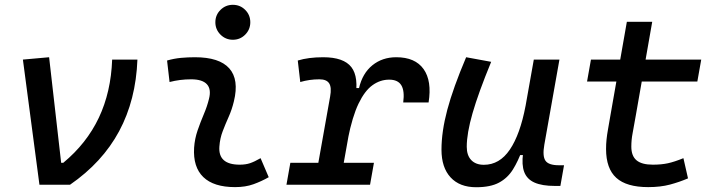

<svg xmlns="http://www.w3.org/2000/svg" viewBox="-20 -764 2970 794"><path d="M143.1 0 74.7 -517.6 183.1 -527.3 232.9 -90.8H241.7Q338.4 -170.9 388.7 -277.1Q439 -383.3 443.8 -517.6H548.3Q542 -350.6 472.7 -221.4Q403.3 -92.3 269.5 0Z M942.9 -599.6Q913.1 -599.6 891.8 -620.8Q870.6 -642.1 870.6 -671.9Q870.6 -702.1 891.8 -723.1Q913.1 -744.1 942.9 -744.1Q973.1 -744.1 994.1 -723.1Q1015.1 -702.1 1015.1 -671.9Q1015.1 -642.1 994.1 -620.8Q973.1 -599.6 942.9 -599.6ZM1057.6 -109.9 1091.3 -31.2Q1061.5 -14.2 1028.3 -2.2Q995.1 9.8 952.1 9.8Q863.8 9.8 820.8 -31.7Q777.8 -73.2 782.7 -153.3Q785.2 -189.9 797.1 -224.6Q809.1 -259.3 823 -292Q836.9 -324.7 844.2 -355Q854.5 -395 835.7 -415.5Q816.9 -436 770.5 -436Q724.1 -436 681.2 -424.8L670.9 -513.7Q699.7 -522 728.5 -524.7Q757.3 -527.3 786.1 -527.3Q887.2 -527.3 928.2 -481.2Q969.2 -435.1 947.3 -345.2Q939 -310.5 925.5 -280.5Q912.1 -250.5 900.9 -221.2Q889.6 -191.9 887.2 -157.7Q881.8 -83 971.2 -83Q995.6 -83 1013.9 -89.1Q1032.2 -95.2 1057.6 -109.9Z M1280.3 0 1345.2 -364.7Q1352.1 -402.3 1341.3 -419.2Q1330.6 -436 1300.8 -436Q1259.8 -436 1221.7 -424.8L1211.4 -513.7Q1233.4 -520.5 1259.8 -523.9Q1286.1 -527.3 1316.4 -527.3Q1401.4 -527.3 1433.1 -486.3Q1464.8 -445.3 1448.7 -355L1385.3 0ZM1164.6 0 1180.7 -90.8H1526.4L1510.3 0ZM1418.9 -190.4 1443.4 -399.9H1464.8Q1479 -460.9 1520 -494.1Q1561 -527.3 1618.7 -527.3Q1696.8 -527.3 1731.7 -478.3Q1766.6 -429.2 1752.4 -340.3H1647.5Q1653.8 -388.2 1639.6 -411.4Q1625.5 -434.6 1589.4 -434.6Q1552.2 -434.6 1520.3 -411.6Q1488.3 -388.7 1462.6 -335.2Q1437 -281.7 1418.9 -190.4Z M1949.2 10.3Q1880.9 10.3 1843.3 -30.5Q1805.7 -71.3 1805.7 -145Q1805.7 -219.7 1829.8 -310.3Q1854 -400.9 1907.7 -527.3L2011.2 -508.3Q1958 -378.9 1934.1 -295.7Q1910.2 -212.4 1910.2 -157.2Q1910.2 -121.6 1928.7 -102.1Q1947.3 -82.5 1981 -82.5Q2045.9 -82.5 2088.4 -145.3Q2130.9 -208 2153.3 -325.7L2144.5 -122.6H2112.3L2140.1 -146Q2123 -98.1 2101.1 -63Q2079.1 -27.8 2043.7 -8.8Q2008.3 10.3 1949.2 10.3ZM2274.4 4.9Q2221.7 4.9 2190.4 -9Q2159.2 -22.9 2147.9 -52.7Q2136.7 -82.5 2143.1 -129.9L2137.2 -234.9L2187.5 -517.6H2293.5L2231 -165.5Q2222.7 -118.7 2235.6 -99.6Q2248.5 -80.6 2291.5 -80.6H2312.5L2297.4 4.9Z M2660.6 9.8Q2570.8 9.8 2528.6 -28.6Q2486.3 -66.9 2486.3 -147.9Q2486.3 -168.5 2488.3 -187.3Q2490.2 -206.1 2494.4 -229.5Q2498.5 -252.9 2504.4 -287.1L2572.3 -673.8H2677.2L2609.4 -287.1Q2601.1 -238.3 2595.9 -211.9Q2590.8 -185.5 2590.8 -157.7Q2590.8 -119.1 2612.3 -101.1Q2633.8 -83 2679.7 -83Q2715.3 -83 2742.2 -88.9Q2769 -94.7 2806.2 -109.9L2825.2 -26.4Q2790 -11.2 2750.7 -0.7Q2711.4 9.8 2660.6 9.8ZM2407.7 -426.8 2423.8 -517.6H2879.9L2863.8 -426.8Z"/></svg>

Font: Cascadia Mono NF
Style: Italic
Weight: 400
Italic angle: -10°
Monospace: yes
Designer: Aaron Bell
Foundry: Saja Typeworks
Version: Version 2404.023